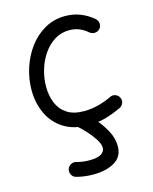

<svg xmlns="http://www.w3.org/2000/svg" viewBox="-119 -604 761 955"><g transform="rotate(-15 261.5 -126.0)"><path d="M457.5 -418.9Q447.8 -407.7 432.4 -406.7Q417 -405.8 405.8 -415Q385.3 -433.1 361.8 -442.6Q338.4 -452.1 310.5 -452.1Q269 -452.1 235.4 -431.2Q201.7 -410.2 177.5 -375.2Q153.3 -340.3 140.4 -297.1Q127.4 -253.9 127.4 -209Q127.4 -164.1 142.6 -126.5Q157.7 -88.9 191.2 -66.4Q224.6 -43.9 278.3 -43.9Q318.8 -43.9 356.4 -54.2Q394 -64.5 426.3 -80.6Q440.4 -85.4 454.1 -78.4Q467.8 -71.3 472.2 -57.1Q477.1 -43 470 -29.5Q462.9 -16.1 448.7 -11.2Q409.2 7.3 369.4 18.3Q329.6 29.3 283.7 29.3Q206.1 29.3 154.8 -3.7Q103.5 -36.6 78.4 -91.6Q53.2 -146.5 53.2 -212.4Q53.2 -270 71.3 -325.7Q89.4 -381.3 123 -426.5Q156.7 -471.7 203.9 -498.5Q251 -525.4 308.6 -525.4Q351.1 -525.4 387.5 -511Q423.8 -496.6 453.6 -470.7Q464.8 -460.9 466.1 -445.6Q467.3 -430.2 457.5 -418.9ZM217.8 -31.7Q227.5 -43.5 242.9 -45.4Q258.3 -47.4 269.5 -37.6Q293.5 -18.6 322.8 13.9Q352.1 46.4 373.8 86.2Q395.5 126 395.5 167.5Q395.5 221.2 352.5 246.8Q309.6 272.5 242.7 272.5Q217.3 272.5 194.6 269.3Q171.9 266.1 154.8 261.2Q140.6 257.3 133.3 243.9Q126 230.5 129.9 215.8Q133.8 201.7 147.5 193.8Q161.1 186 175.3 190.4Q186.5 193.8 204.6 196.5Q222.7 199.2 240.7 199.2Q284.2 199.2 302.7 187Q321.3 174.8 321.3 156.2Q321.3 136.2 304.2 109.9Q287.1 83.5 264.2 58.8Q241.2 34.2 223.6 20Q211.9 10.3 210.2 -5.1Q208.5 -20.5 217.8 -31.7Z"/></g></svg>

Font: Mikhak-FD Regular
Style: FD-Regular
Weight: 400
Designer: Amin Abedi
Version: Version 3.2